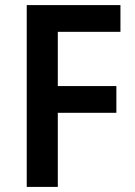

<svg xmlns="http://www.w3.org/2000/svg" viewBox="-20 -785 532 754"><path d="M207 -51H85V-765H453V-660H207V-447H437V-342H207Z"/></svg>

Font: Noto Sans Tamil UI SemiCondensed SemiBold
Style: Regular
Weight: 600
Width: 4
Designer: Jelle Bosma - Monotype Design Team
Foundry: Monotype Imaging Inc.
Version: Version 2.004; ttfautohint (v1.8.4.7-5d5b)